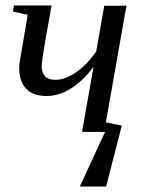

<svg xmlns="http://www.w3.org/2000/svg" viewBox="-20 -480 517 700"><path d="M424 -22 367 200H271L363 1H279L321 -236Q239 -130 150 -130Q100 -130 75 -157Q50 -183 50 -234Q50 -242 53 -261Q60 -304 81 -426L27 -438L31 -460H168L143 -319Q132 -255 132 -238Q132 -216 144 -202Q156 -189 182 -189Q219 -189 261 -219Q301 -248 331 -293L360 -459H441L366 -34Z"/></svg>

Font: Libra Serif Modern
Style: Italic
Weight: 400
Italic angle: -12°
Designer: Stefan Peev, Context Ltd
Foundry: Stefan Peev, Context Ltd
Version: Version 1.000